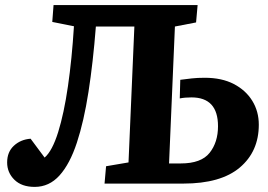

<svg xmlns="http://www.w3.org/2000/svg" viewBox="-20 -720 1050 753"><path d="M507 -616H356Q345 -475 327 -359.5Q309 -244 281.5 -160.5Q254 -77 213.5 -32Q173 13 116 13Q65 13 36.5 -15Q8 -43 8 -83Q8 -124 34.5 -148.5Q61 -173 100 -176L155 -102Q185 -128 208 -201.5Q231 -275 246.5 -382Q262 -489 270 -617L185 -634L190 -700H755L749 -632L666 -616L643 -79H689Q769 -79 802 -120.5Q835 -162 835 -225Q835 -338 731 -338Q705 -338 685 -334L687 -407Q710 -410 732 -412.5Q754 -415 783 -415Q850 -415 897 -390.5Q944 -366 969.5 -324.5Q995 -283 995 -231Q995 -126 920.5 -63Q846 0 699 0H390L396 -68L484 -83Z"/></svg>

Font: Literata 12pt
Style: Bold Italic
Weight: 700
Italic angle: -2°
Designer: Latin by Veronika Burian and Jose Scaglione. Greek by Irene Vlachou. Cyrillic by Vera Evstafieva
Foundry: TypeTogether
Version: Version 3.002